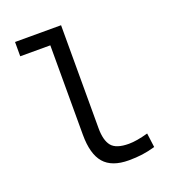

<svg xmlns="http://www.w3.org/2000/svg" viewBox="-135 -835 856 949"><g transform="rotate(-20 293.0 -361.0)"><path d="M381.3 9.8Q292 9.8 251 -37.8Q210 -85.4 210 -187V-657.2H51.8V-732.4H293.9V-190.4Q293.9 -127 318.1 -96.9Q342.3 -66.9 409.2 -66.9Q449.7 -66.9 510.7 -84L520.5 -9.3Q484.9 1 451.9 5.4Q418.9 9.8 381.3 9.8Z"/></g></svg>

Font: CaskaydiaMono NF SemiLight
Style: Regular
Weight: 350
Designer: Aaron Bell
Foundry: Saja Typeworks
Version: Version 2111.001; ttfautohint (v1.8.4);Nerd Fonts 3.1.1